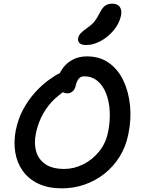

<svg xmlns="http://www.w3.org/2000/svg" viewBox="-20 -1019 769 1049"><path d="M318 10Q244 10 190.5 -15Q137 -40 105 -84.5Q73 -129 63.5 -186Q54 -243 66 -306Q79 -371 107.5 -423Q136 -475 172 -514.5Q208 -554 245 -581Q279 -606 307 -620Q315 -636 326 -650Q346 -677 379 -694Q412 -711 455 -711Q525 -711 575 -675.5Q625 -640 654 -579Q683 -518 690.5 -442Q698 -366 681 -285Q668 -219 634.5 -164.5Q601 -110 552 -71Q503 -32 443.5 -11Q384 10 318 10ZM323 -515Q300 -498 278 -478Q242 -444 215.5 -397.5Q189 -351 176 -290Q165 -236 177.5 -192Q190 -148 228 -122Q266 -96 331 -96Q384 -96 434.5 -121Q485 -146 522 -192Q559 -238 571 -300Q582 -356 579.5 -409.5Q577 -463 560.5 -506.5Q544 -550 513.5 -576Q483 -602 439 -602Q420 -602 409.5 -588Q399 -574 394 -553Q390 -531 377 -520Q364 -509 348 -509Q335 -509 323 -515ZM451 -773Q425 -773 414.5 -783.5Q404 -794 407 -811Q410 -826 421 -837.5Q432 -849 453 -864Q482 -884 496 -901.5Q510 -919 524 -947Q539 -978 555.5 -988.5Q572 -999 592 -999Q623 -999 635 -980.5Q647 -962 641 -933Q632 -891 601.5 -854Q571 -817 530.5 -795Q490 -773 451 -773Z"/></svg>

Font: Shantell Sans Light Medium
Style: Italic
Weight: 500
Italic angle: -11°
Version: Version 1.011;[c5ecc13dd]